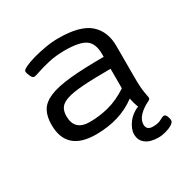

<svg xmlns="http://www.w3.org/2000/svg" viewBox="-161 -675 987 1004"><g transform="rotate(-30 332.5 -173.0)"><path d="M241 6Q63 6 63 -154Q63 -205 82 -238Q101 -271 147.5 -290.5Q194 -310 274.5 -318Q355 -326 477 -326V-343Q477 -407 441.5 -432Q406 -457 317 -457Q264 -457 220 -447Q176 -437 147.5 -427Q119 -417 111 -417Q101 -417 92.5 -435Q84 -453 84 -465Q84 -473 106.5 -484Q129 -495 164.5 -505Q200 -515 241 -522Q282 -529 319 -529Q450 -529 506.5 -480Q563 -431 563 -342V-152Q563 -89 569 -58Q575 -27 575 -23Q575 -14 564 -9Q553 -4 540.5 -2Q528 0 521 0Q507 0 500 -17.5Q493 -35 486 -69Q387 6 241 6ZM245 -67Q303 -67 360.5 -82Q418 -97 477 -136V-254Q374 -254 310 -249.5Q246 -245 212 -233.5Q178 -222 165.5 -203Q153 -184 153 -154Q153 -67 245 -67ZM516 183Q467 183 439.5 162.5Q412 142 412 105Q412 73 438 38Q464 3 516 -17L566 -10Q526 9 503 33.5Q480 58 480 85Q480 119 519 119Q551 119 568.5 108.5Q586 98 596 98Q605 98 611 112.5Q617 127 617 137Q617 149 600.5 159.5Q584 170 560.5 176.5Q537 183 516 183Z"/></g></svg>

Font: Asap Expanded
Style: Regular
Weight: 400
Width: 7
Designer: Pablo Cosgaya
Foundry: Omnibus-Type
Version: Version 3.001; ttfautohint (v1.8.4.7-5d5b)